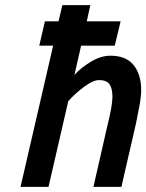

<svg xmlns="http://www.w3.org/2000/svg" viewBox="-20 -728 570 748"><path d="M530 -377Q530 -352 523 -314.5Q516 -277 510 -248L453 0H344L399 -241Q418 -317 418 -351Q418 -384 406.5 -400Q395 -416 366 -416Q343 -416 308.5 -390.5Q274 -365 246 -334L169 0H60L187 -550H133L155 -645H208L223 -708H332L318 -645H450L427 -550H296L270 -436Q295 -464 334 -487.5Q373 -511 410 -511Q471 -511 500.5 -474.5Q530 -438 530 -377Z"/></svg>

Font: Cairo SemiBold
Style: Italic
Weight: 600
Italic angle: -13°
Designer: Mohamed Gaber, Accademia di Belle Arti di Urbino and others
Foundry: Kief Type Foundry, Accademia di Belle Arti di Urbino and others
Version: Version 3.011